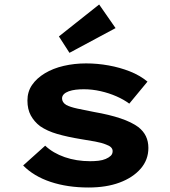

<svg xmlns="http://www.w3.org/2000/svg" viewBox="-20 -824 758 854"><path d="M374 10Q280 10 205 -15Q130 -40 83 -88L181 -176Q216 -143 268 -125Q320 -107 381 -107Q400 -107 418 -109Q436 -111 450 -117Q464 -123 472.5 -131Q481 -139 481 -152Q481 -171 452 -181Q433 -189 403 -194.5Q373 -200 341 -205Q280 -215 235 -228Q190 -241 158 -263Q132 -283 117 -310.5Q102 -338 102 -377Q102 -416 122.5 -446Q143 -476 179.5 -498Q216 -520 263.5 -531Q311 -542 363 -542Q413 -542 463 -533Q513 -524 557.5 -506.5Q602 -489 636 -461L555 -363Q531 -381 498 -395.5Q465 -410 427.5 -418.5Q390 -427 353 -427Q334 -427 317 -425Q300 -423 286 -418Q272 -413 264 -405Q256 -397 256 -386Q256 -378 260.5 -370.5Q265 -363 275 -357Q292 -348 324 -341Q356 -334 398 -326Q467 -314 516 -297.5Q565 -281 595 -259Q618 -241 629 -218Q640 -195 640 -166Q640 -113 605.5 -73.5Q571 -34 512 -12Q453 10 374 10ZM289 -589 242 -662 421 -804 494 -699Z"/></svg>

Font: Lexend Mega
Style: Bold
Weight: 700
Version: Version 1.007